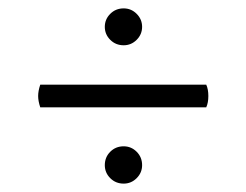

<svg xmlns="http://www.w3.org/2000/svg" viewBox="-20 -578 588 458"><path d="M230 -514Q230 -532 243 -545Q256 -558 275 -558Q293 -558 306 -545Q319 -532 319 -514Q319 -496 306 -483Q293 -470 275 -470Q256 -470 243 -483Q230 -496 230 -514ZM472 -376Q477 -365 477 -349Q477 -333 472 -322H76Q71 -337 71 -349Q71 -361 76 -376ZM230 -184Q230 -203 243 -216Q256 -229 275 -229Q293 -229 306 -216Q319 -203 319 -184Q319 -166 306 -153Q293 -140 275 -140Q256 -140 243 -153Q230 -166 230 -184Z"/></svg>

Font: Arima Madurai Medium
Style: Regular
Weight: 500
Designer: Joana Correia and Natanael Gama
Foundry: NDISCOVER
Version: Version 1.020